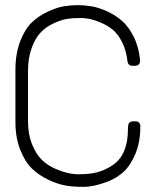

<svg xmlns="http://www.w3.org/2000/svg" viewBox="-20 -726 604 747"><path d="M525 -492Q525 -470 505 -470H496Q478 -470 476 -488Q471 -530 455 -562Q439 -594 418 -611Q397 -628 370 -639Q330 -656 295.5 -656Q261 -656 238.5 -652Q216 -648 188 -635Q160 -622 139 -600.5Q118 -579 103.5 -540Q89 -501 89 -450V-254Q89 -203 105 -164Q121 -125 143.5 -103.5Q166 -82 196 -69Q244 -48 286 -48Q328 -48 357.5 -55.5Q387 -63 416 -82Q478 -121 478 -227Q478 -244 483.5 -249Q489 -254 498 -254H506Q526 -254 526 -234Q526 -173 506.5 -127Q487 -81 461 -57.5Q435 -34 400 -20Q346 1 305.5 1Q265 1 235.5 -4Q206 -9 169.5 -26Q133 -43 105.5 -69Q78 -95 59 -142.5Q40 -190 40 -251V-454Q40 -517 58.5 -565Q77 -613 103.5 -638.5Q130 -664 165.5 -680.5Q201 -697 228.5 -701.5Q256 -706 282.5 -706Q309 -706 336 -701.5Q363 -697 395.5 -682.5Q428 -668 454 -645.5Q480 -623 500 -583.5Q520 -544 525 -492Z"/></svg>

Font: Text Me One
Style: Regular
Weight: 400
Designer: Julia Petretta
Foundry: Julia Petretta
Version: Version 1.003